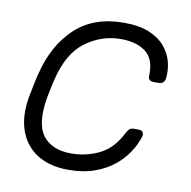

<svg xmlns="http://www.w3.org/2000/svg" viewBox="-66 -596 667 671"><g transform="rotate(10 267.5 -260.0)"><path d="M218 10Q153 10 108.5 -17.5Q64 -45 45.5 -97Q27 -149 40 -220Q43 -235 48 -260Q53 -285 57 -300Q83 -407 149 -468.5Q215 -530 321 -530Q376 -530 412 -515Q448 -500 468.5 -475Q489 -450 496 -421.5Q503 -393 500 -366Q499 -356 493.5 -350Q488 -344 479 -344H460Q450 -344 444.5 -348.5Q439 -353 440 -365Q442 -422 409.5 -447Q377 -472 321 -472Q253 -472 196.5 -430.5Q140 -389 117 -295Q113 -280 109 -260Q105 -240 102 -225Q86 -131 118 -89.5Q150 -48 218 -48Q271 -48 317.5 -70.5Q364 -93 393 -150Q400 -163 405 -167Q410 -171 420 -171H438Q447 -171 451.5 -165Q456 -159 453 -149Q445 -122 427 -94Q409 -66 380.5 -42.5Q352 -19 311.5 -4.5Q271 10 218 10Z"/></g></svg>

Font: Rubik Light Light
Style: Italic
Weight: 300
Italic angle: -12°
Version: Version 2.104